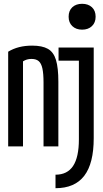

<svg xmlns="http://www.w3.org/2000/svg" viewBox="-20 -770 540 1010"><path d="M23 -498Q75 -530 149 -530Q202 -530 232 -513Q262 -496 274.5 -454.5Q287 -413 287 -340V0H209V-336Q209 -383 203 -410Q197 -437 183.5 -448.5Q170 -460 146 -460Q127 -460 111.5 -453Q96 -446 79 -429L101 -478V0H23ZM272 149Q334 149 364.5 103Q395 57 395 -37V-451H288V-520H473V-43Q473 90 423 155Q373 220 272 220ZM412 -614Q380 -614 360.5 -632.5Q341 -651 341 -682Q341 -714 360.5 -732Q380 -750 412 -750Q444 -750 463.5 -732Q483 -714 483 -682Q483 -651 463.5 -632.5Q444 -614 412 -614Z"/></svg>

Font: M PLUS Code Latin
Style: Regular
Weight: 400
Designer: Coji Morishita
Foundry: UNDERFOREST DESIGN
Version: Version 1.002; ttfautohint (v1.8.3)